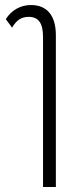

<svg xmlns="http://www.w3.org/2000/svg" viewBox="-20 -531 294 763"><path d="M151 212H202V-391C202 -469 167 -511 103 -511C62 -511 26 -491 3 -455L28 -421C46 -452 66 -464 94 -464C133 -464 151 -439 151 -384Z"/></svg>

Font: Noto Sans Thai Looped UI Condensed Light
Style: Regular
Weight: 300
Width: 3
Designer: Cadson Demak Team
Foundry: Cadson Demak Co., Ltd.
Version: Version 1.000